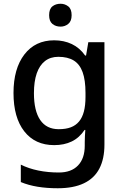

<svg xmlns="http://www.w3.org/2000/svg" viewBox="-20 -764 660 1024"><path d="M269 -549Q321 -549 363 -529Q405 -509 434 -468H439L451 -539H537V7Q537 83 510 135Q483 187 427.5 213.5Q372 240 288 240Q230 240 181 232Q132 224 91 207V114Q133 135 184.5 145.5Q236 156 294 156Q360 156 396 118.5Q432 81 432 13V-5Q432 -18 433 -39.5Q434 -61 435 -71H431Q403 -29 362.5 -9.5Q322 10 269 10Q167 10 109.5 -63.5Q52 -137 52 -268Q52 -398 110 -473.5Q168 -549 269 -549ZM291 -461Q249 -461 220 -438.5Q191 -416 176 -373Q161 -330 161 -267Q161 -173 194.5 -124Q228 -75 293 -75Q331 -75 357.5 -85Q384 -95 401.5 -116Q419 -137 427.5 -169.5Q436 -202 436 -248V-268Q436 -337 420.5 -379.5Q405 -422 373 -441.5Q341 -461 291 -461ZM303 -744Q326 -744 344 -730Q362 -716 362 -683Q362 -651 344 -636.5Q326 -622 303 -622Q277 -622 259.5 -636.5Q242 -651 242 -683Q242 -716 259.5 -730Q277 -744 303 -744Z"/></svg>

Font: Noto Sans Thai Medium
Style: Regular
Weight: 500
Designer: Monotype Design Team
Foundry: Monotype Imaging Inc.
Version: Version 2.001